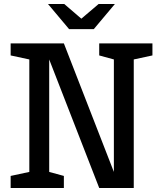

<svg xmlns="http://www.w3.org/2000/svg" viewBox="-20 -936 800 956"><path d="M547 -80V-640L474 -660V-720H739V-660L646 -640V0H474L225 -640V-80L298 -60V0H33V-60L126 -80V-640L33 -660V-720H298ZM447 -791H324L219 -916H300L385 -843L471 -916H552Z"/></svg>

Font: HermeneusOne
Style: Regular
Weight: 400
Designer: Rodrigo Fuenzalida, Pablo Impallari
Foundry: Pablo Impallari, Rodrigo Fuenzalida
Version: Version 1.000; ttfautohint (v0.8) -G 200 -r 50